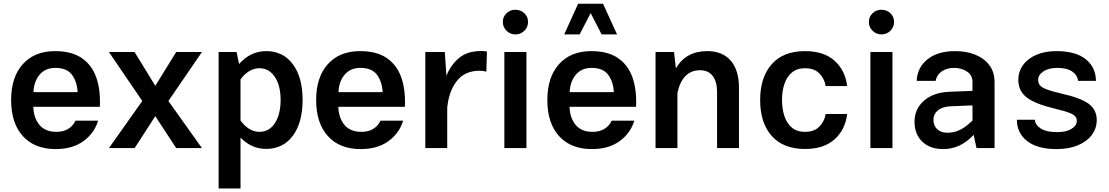

<svg xmlns="http://www.w3.org/2000/svg" viewBox="-20 -806 6035 1045"><path d="M161.1 -224.6Q163.6 -163.1 195.1 -125.7Q226.6 -88.4 287.1 -88.4Q326.7 -88.4 353 -105.7Q379.4 -123 390.6 -149.4H514.2Q493.2 -80.6 433.8 -37.6Q374.5 5.4 283.2 5.4Q168 5.4 104.2 -65.4Q40.5 -136.2 40.5 -261.2Q40.5 -386.2 104.2 -457Q168 -527.8 279.8 -527.8Q369.1 -527.8 424.3 -490.5Q479.5 -453.1 503.7 -385.3Q527.8 -317.4 523.4 -224.6ZM162.1 -304.7H402.3Q399.4 -361.8 371.6 -399.2Q343.8 -436.5 281.2 -436.5Q227.1 -436.5 195.8 -399.7Q164.6 -362.8 162.1 -304.7Z M939 -522.9H1079.1L896.5 -256.3L1079.1 0H939L825.2 -173.8L712.9 0H572.8L754.4 -256.3L572.8 -522.9H712.4L825.2 -338.9Z M1169.9 -522.9H1267.6L1281.2 -457.5Q1343.3 -527.8 1428.7 -527.8Q1521 -527.8 1574 -456.3Q1627 -384.8 1627 -262.2Q1627 -139.2 1574 -67.4Q1521 4.4 1428.2 4.4Q1348.6 4.4 1289.1 -57.1V219.7H1169.9ZM1391.6 -434.6Q1362.3 -434.6 1335.9 -418.5Q1309.6 -402.3 1289.1 -374V-149.9Q1310.1 -121.1 1336.4 -104.7Q1362.8 -88.4 1392.1 -88.4Q1445.3 -88.4 1476.3 -136.2Q1507.3 -184.1 1507.3 -262.2Q1507.3 -339.8 1476.1 -387.2Q1444.8 -434.6 1391.6 -434.6Z M1821.3 -224.6Q1823.7 -163.1 1855.2 -125.7Q1886.7 -88.4 1947.3 -88.4Q1986.8 -88.4 2013.2 -105.7Q2039.6 -123 2050.8 -149.4H2174.3Q2153.3 -80.6 2094 -37.6Q2034.7 5.4 1943.4 5.4Q1828.1 5.4 1764.4 -65.4Q1700.7 -136.2 1700.7 -261.2Q1700.7 -386.2 1764.4 -457Q1828.1 -527.8 1939.9 -527.8Q2029.3 -527.8 2084.5 -490.5Q2139.6 -453.1 2163.8 -385.3Q2188 -317.4 2183.6 -224.6ZM1822.3 -304.7H2062.5Q2059.6 -361.8 2031.7 -399.2Q2003.9 -436.5 1941.4 -436.5Q1887.2 -436.5 1856 -399.7Q1824.7 -362.8 1822.3 -304.7Z M2294.9 -522.9H2400.9L2409.7 -394Q2433.6 -453.1 2478.8 -490.7Q2523.9 -528.3 2599.6 -528.3Q2614.3 -528.3 2630.4 -525.9L2627 -416Q2611.3 -420.9 2589.8 -420.9Q2510.3 -420.9 2467 -366Q2423.8 -311 2414.6 -224.1H2414.1V0H2294.9Z M2716.8 -686.5Q2716.8 -714.8 2736.8 -733.9Q2756.8 -752.9 2785.2 -752.9Q2814 -752.9 2834 -733.9Q2854 -714.8 2854 -686.5Q2854 -658.7 2834 -638.7Q2814 -618.7 2785.2 -618.7Q2756.8 -618.7 2736.8 -638.7Q2716.8 -658.7 2716.8 -686.5ZM2725.1 -522.9H2845.2V0H2725.1Z M3079.6 -224.6Q3082 -163.1 3113.5 -125.7Q3145 -88.4 3205.6 -88.4Q3245.1 -88.4 3271.5 -105.7Q3297.9 -123 3309.1 -149.4H3432.6Q3411.6 -80.6 3352.3 -37.6Q3293 5.4 3201.7 5.4Q3086.4 5.4 3022.7 -65.4Q2959 -136.2 2959 -261.2Q2959 -386.2 3022.7 -457Q3086.4 -527.8 3198.2 -527.8Q3287.6 -527.8 3342.8 -490.5Q3397.9 -453.1 3422.1 -385.3Q3446.3 -317.4 3441.9 -224.6ZM3080.6 -304.7H3320.8Q3317.9 -361.8 3290 -399.2Q3262.2 -436.5 3199.7 -436.5Q3145.5 -436.5 3114.3 -399.7Q3083 -362.8 3080.6 -304.7ZM3338.4 -618.7H3254.4L3194.8 -734.9L3134.8 -618.7H3050.8L3126.5 -785.6H3262.2Z M3667 0H3547.9V-522.9H3648.4L3658.7 -433.6Q3712.9 -527.8 3829.1 -527.8Q3912.6 -527.8 3957.3 -475.8Q4002 -423.8 4002 -329.1V0H3882.8V-304.7Q3882.8 -361.8 3858.9 -392.8Q3835 -423.8 3790 -423.8Q3741.7 -423.8 3710.7 -392.1Q3679.7 -360.4 3667 -300.3Z M4361.8 -527.8Q4463.4 -527.8 4522 -475.6Q4580.6 -423.3 4590.8 -337.4H4474.1Q4466.8 -378.9 4439.2 -406.7Q4411.6 -434.6 4361.8 -434.6Q4317.9 -434.6 4290.3 -411.6Q4262.7 -388.7 4249.5 -349.6Q4236.3 -310.5 4236.3 -262.2Q4236.3 -213.9 4249.3 -174.3Q4262.2 -134.8 4289.8 -111.6Q4317.4 -88.4 4361.8 -88.4Q4411.6 -88.4 4439.2 -116.5Q4466.8 -144.5 4474.1 -185.5H4590.8Q4580.6 -100.1 4522.2 -47.6Q4463.9 4.9 4361.8 4.9Q4243.2 4.9 4180.2 -66.2Q4117.2 -137.2 4117.2 -261.2Q4117.2 -385.3 4180.2 -456.5Q4243.2 -527.8 4361.8 -527.8Z M4709 -686.5Q4709 -714.8 4729 -733.9Q4749 -752.9 4777.3 -752.9Q4806.2 -752.9 4826.2 -733.9Q4846.2 -714.8 4846.2 -686.5Q4846.2 -658.7 4826.2 -638.7Q4806.2 -618.7 4777.3 -618.7Q4749 -618.7 4729 -638.7Q4709 -658.7 4709 -686.5ZM4717.3 -522.9H4837.4V0H4717.3Z M5393.1 -359.4V0H5294.9L5279.3 -71.8Q5240.2 -31.2 5200 -12.9Q5159.7 5.4 5112.8 5.4Q5041.5 5.4 4999.5 -35.2Q4957.5 -75.7 4957.5 -143.1Q4957.5 -212.9 5009 -258.1Q5060.5 -303.2 5149.4 -306.6L5272.9 -311.5V-359.4Q5272.9 -397 5242.9 -416.7Q5212.9 -436.5 5172.4 -436.5Q5132.3 -436.5 5105 -417Q5077.6 -397.5 5072.3 -365.7H4969.2Q4972.7 -439.5 5028.6 -483.6Q5084.5 -527.8 5178.7 -527.8Q5240.2 -527.8 5288.8 -508.1Q5337.4 -488.3 5365.2 -450.7Q5393.1 -413.1 5393.1 -359.4ZM5060.5 -154.3Q5060.5 -122.6 5080.8 -103Q5101.1 -83.5 5136.7 -83.5Q5172.9 -83.5 5204.8 -99.1Q5236.8 -114.7 5272.9 -149.9V-232.4L5153.8 -227.5Q5109.4 -225.6 5085 -205.3Q5060.5 -185.1 5060.5 -154.3Z M5730 -527.8Q5835 -527.8 5889.9 -483.2Q5944.8 -438.5 5944.8 -365.7H5847.2Q5845.2 -396 5816.4 -416.3Q5787.6 -436.5 5733.9 -436.5Q5687 -436.5 5658.7 -417.2Q5630.4 -397.9 5630.4 -371.1Q5630.4 -353.5 5640.6 -341.3Q5650.9 -329.1 5677.5 -319.1Q5704.1 -309.1 5754.4 -297.4Q5861.8 -273.4 5905.5 -241Q5949.2 -208.5 5949.2 -152.8Q5949.2 -107.4 5922.4 -71.5Q5895.5 -35.6 5846.4 -15.1Q5797.4 5.4 5731.4 5.4Q5625.5 5.4 5570.1 -38.6Q5514.6 -82.5 5514.6 -154.3H5612.3Q5614.7 -125 5645.5 -106Q5676.3 -86.9 5733.9 -86.9Q5783.2 -86.9 5812 -104.7Q5840.8 -122.6 5840.8 -147.9Q5840.8 -163.1 5831.3 -173.6Q5821.8 -184.1 5796.1 -193.6Q5770.5 -203.1 5722.2 -214.4Q5612.3 -240.7 5567.4 -276.1Q5522.5 -311.5 5522.5 -370.6Q5522.5 -416.5 5548.1 -451.9Q5573.7 -487.3 5620.4 -507.6Q5667 -527.8 5730 -527.8Z"/></svg>

Font: Estedad-FD SemiBold
Style: Regular
Weight: 600
Designer: Amin Abedi
Version: Version 7.3